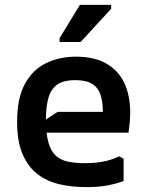

<svg xmlns="http://www.w3.org/2000/svg" viewBox="-20 -754 600 786"><path d="M50 -255Q50 -353 82.5 -411.5Q115 -470 169.5 -496Q224 -522 291 -522Q367 -522 416.5 -493Q466 -464 489.5 -413Q513 -362 513 -292Q513 -271 511 -252Q509 -233 506 -211H126V-237L216 -296H401Q401 -337 391.5 -366Q382 -395 357.5 -410.5Q333 -426 287 -426Q243 -426 217 -409.5Q191 -393 179.5 -357.5Q168 -322 168 -263Q168 -206 178.5 -170Q189 -134 209.5 -116Q230 -98 259.5 -92Q289 -86 327 -86Q366 -86 400 -92Q434 -98 468 -114L486 -104V-13Q457 -2 420.5 5Q384 12 332 12Q277 12 226.5 1Q176 -10 136.5 -39Q97 -68 73.5 -120.5Q50 -173 50 -255ZM310 -582H224V-598L307 -734H435V-718Z"/></svg>

Font: AR One Sans SemiBold
Style: Regular
Weight: 600
Designer: Niteesh Yadav
Foundry: Niteesh Yadav
Version: Version 1.001;gftools[0.9.33]